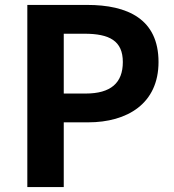

<svg xmlns="http://www.w3.org/2000/svg" viewBox="-20 -760 707 780"><path d="M91 0H239V-263H338C497 -263 624 -339 624 -508C624 -683 498 -740 334 -740H91ZM239 -380V-623H323C425 -623 479 -594 479 -508C479 -423 430 -380 328 -380Z"/></svg>

Font: Noto Sans Mono CJK JP Bold
Style: Regular
Weight: 700
Designer: Ryoko NISHIZUKA (kana & ideographs); Paul D. Hunt (Latin, Greek & Cyrillic); Wenlong ZHANG (bopomofo); Sandoll Communica
Foundry: Adobe Systems Incorporated
Version: Version 1.004;PS 1.004;hotconv 1.0.82;makeotf.lib2.5.63406